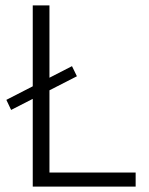

<svg xmlns="http://www.w3.org/2000/svg" viewBox="-20 -687 547 707"><path d="M245.1 -443.4 263.2 -406.2 21 -282.2 3.4 -319.3ZM479.5 -51.8V0H100.6V-667H162.1V-51.8Z"/></svg>

Font: Estedad-FD Light
Style: Regular
Weight: 300
Designer: Amin Abedi
Version: Version 7.3